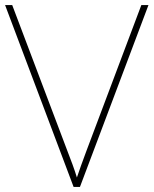

<svg xmlns="http://www.w3.org/2000/svg" viewBox="-20 -734 603 754"><path d="M563 -714 294 0H269L0 -714H28L244 -143Q255 -115 265 -87.5Q275 -60 282 -37Q290 -60 298.5 -84.5Q307 -109 320 -143L535 -714Z"/></svg>

Font: Noto Sans Khmer UI Thin
Style: Regular
Weight: 100
Designer: Danh Hong and the Monotype Design Team
Foundry: Monotype Imaging Inc.
Version: Version 2.002; ttfautohint (v1.8.4.7-5d5b)